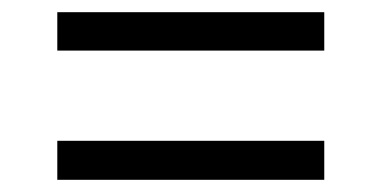

<svg xmlns="http://www.w3.org/2000/svg" viewBox="-20 -450 625 315"><path d="M512 -367H74V-430H512ZM512 -155H74V-219H512Z"/></svg>

Font: Exo 2
Style: Regular
Weight: 400
Designer: Natanael Gama
Version: Version 1.001;PS 001.001;hotconv 1.0.70;makeotf.lib2.5.58329